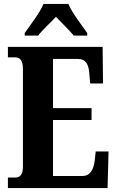

<svg xmlns="http://www.w3.org/2000/svg" viewBox="-20 -951 591 971"><path d="M105 -784V-771H173C193 -798 236 -837 263 -866C287 -840 338 -791 353 -771H421V-784C395 -822 344 -886 326 -931H200C182 -886 131 -822 105 -784ZM20 0H524L529 -185H464L459 -138C453 -94 436 -61 397 -61H248V-344H443V-404H248V-653H373C414 -653 429 -626 432 -576L436 -529H501L499 -714H20V-661H56C76 -661 96 -653 96 -600V-109C96 -70 83 -53 57 -53H20Z"/></svg>

Font: Noto Serif Sinhala ExtraCondensed ExtraBold
Style: Regular
Weight: 800
Width: 2
Designer: Jelle Bosma - Monotype Design Team
Foundry: Monotype Imaging Inc.
Version: Version 2.007